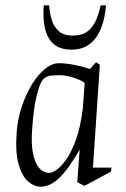

<svg xmlns="http://www.w3.org/2000/svg" viewBox="-20 -698 473 723"><path d="M133 5Q109 5 86 -14.5Q63 -34 50 -79.5Q37 -125 43 -203Q47 -252 62.5 -298Q78 -344 100.5 -380.5Q123 -417 149.5 -438.5Q176 -460 202 -460Q227 -460 258.5 -454Q290 -448 319 -438L342 -464L356 -454L330 -67H400L398 -52L298 2L271 -12L280 -135Q252 -86 227.5 -55Q203 -24 180 -9.5Q157 5 133 5ZM166 -47Q175 -47 192 -58Q209 -69 228.5 -96Q248 -123 265.5 -170.5Q283 -218 292 -291L299 -386Q280 -399 252.5 -407Q225 -415 204 -415Q194 -415 174 -413.5Q154 -412 141 -398Q129 -383 117.5 -335Q106 -287 101 -210Q97 -158 104 -121.5Q111 -85 127 -66Q143 -47 166 -47ZM249 -511Q215 -511 193.5 -524Q172 -537 160.5 -560Q149 -583 145.5 -613.5Q142 -644 145 -678H165Q167 -650 174.5 -624Q182 -598 201 -581Q220 -564 254 -564Q290 -564 310.5 -580.5Q331 -597 342 -623Q353 -649 359 -678H379Q376 -632 361.5 -594Q347 -556 319.5 -533.5Q292 -511 249 -511Z"/></svg>

Font: Ancizar Serif Light
Style: Italic
Weight: 300
Italic angle: -4°
Designer: Cesar Puertas, Viviana Monsalve, Julian Moncada, Julian Prieto, Jose Castro, Felipe Aragon, Mariel Hernandez, Sara Alarc
Version: Version 8.100